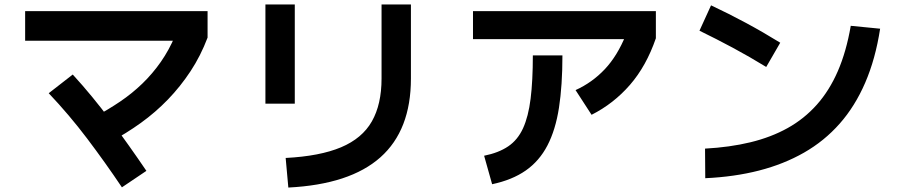

<svg xmlns="http://www.w3.org/2000/svg" viewBox="-20 -779 4040 863"><path d="M472 -139 406 -254Q466 -286 520 -322.5Q574 -359 620 -403.5Q666 -448 703 -501Q740 -554 767 -618L791 -596H93V-729H913V-610Q882 -528 836.5 -459Q791 -390 735 -332Q679 -274 613 -226.5Q547 -179 472 -139ZM528 63Q452 -50 371.5 -156.5Q291 -263 199 -360L307 -444Q395 -348 477.5 -237Q560 -126 638 -11Z M1305 -313H1173V-759H1305ZM1276 64 1264 -69Q1418 -77 1513 -117Q1608 -157 1651.5 -233.5Q1695 -310 1695 -426V-759H1827V-426Q1827 -194 1690 -72Q1553 50 1276 64Z M2639 -263 2567 -374Q2642 -408 2698.5 -468Q2755 -528 2793 -622L2817 -603H2106V-729H2928V-607Q2885 -482 2811.5 -397.5Q2738 -313 2639 -263ZM2192 49 2156 -79Q2221 -92 2264 -121Q2307 -150 2331 -202.5Q2355 -255 2365 -335.5Q2375 -416 2375 -530H2508Q2508 -395 2492.5 -295Q2477 -195 2440.5 -125Q2404 -55 2343 -12.5Q2282 30 2192 49Z M3150 22 3149 -111Q3260 -117 3353 -139.5Q3446 -162 3520.5 -203.5Q3595 -245 3651.5 -308.5Q3708 -372 3746 -459.5Q3784 -547 3804 -663L3936 -650Q3915 -514 3869 -407.5Q3823 -301 3754 -223Q3685 -145 3594 -93Q3503 -41 3392 -12.5Q3281 16 3150 22ZM3487 -587 3424 -478Q3349 -524 3274.5 -564Q3200 -604 3124 -641L3176 -755Q3255 -718 3333 -676Q3411 -634 3487 -587Z"/></svg>

Font: Murecho Thin SemiBold
Style: Regular
Weight: 600
Version: Version 1.010